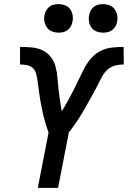

<svg xmlns="http://www.w3.org/2000/svg" viewBox="-20 -909 619 929"><path d="M163 0 215 -268Q209 -283 204.5 -298Q200 -313 195.5 -328.5Q191 -344 187.5 -360Q184 -376 181 -392Q178 -408 175 -424Q172 -440 170 -456.5Q168 -473 165.5 -489Q163 -505 161 -521.5Q159 -538 154.5 -553.5Q150 -569 139 -579.5Q128 -590 111.5 -593.5Q95 -597 77 -597V-682Q105 -682 133.5 -679.5Q162 -677 186 -665.5Q210 -654 226 -633Q242 -612 249 -586Q256 -560 258 -532.5Q260 -505 263 -478Q266 -451 270 -424Q274 -397 279 -370Q294 -395 308.5 -421Q323 -447 336 -473Q349 -499 361.5 -525.5Q374 -552 387.5 -578Q401 -604 421 -627Q441 -650 467.5 -663Q494 -676 522.5 -679Q551 -682 578 -682L579 -597Q561 -597 543.5 -593.5Q526 -590 510 -579.5Q494 -569 483.5 -553.5Q473 -538 465 -521.5Q457 -505 448.5 -489Q440 -473 431 -456.5Q422 -440 413 -424Q404 -408 395 -392Q386 -376 376.5 -360Q367 -344 356.5 -328.5Q346 -313 335.5 -298Q325 -283 313 -268L261 0ZM479 -751Q462 -751 446.5 -757Q431 -763 422 -776Q413 -789 410.5 -805.5Q408 -822 412 -839Q414 -850 420 -860Q426 -870 435.5 -877Q445 -884 456 -886.5Q467 -889 478 -889Q495 -889 510.5 -883Q526 -877 535 -864Q544 -851 547 -834.5Q550 -818 546 -801Q544 -790 537.5 -780Q531 -770 522 -763Q513 -756 501.5 -753.5Q490 -751 479 -751ZM264 -751Q247 -751 231.5 -757Q216 -763 207 -776Q198 -789 195 -805.5Q192 -822 196 -839Q198 -850 204.5 -860Q211 -870 220 -877Q229 -884 240.5 -886.5Q252 -889 263 -889Q280 -889 295.5 -883Q311 -877 320 -864Q329 -851 331.5 -834.5Q334 -818 330 -801Q328 -790 322 -780Q316 -770 306.5 -763Q297 -756 286 -753.5Q275 -751 264 -751Z"/></svg>

Font: Lode Dark Term
Style: Bold Italic
Weight: 700
Italic angle: -11°
Monospace: yes
Designer: Belleve Invis
Foundry: Belleve Invis
Version: Version 29.2.0